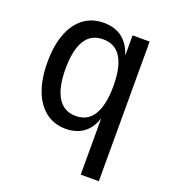

<svg xmlns="http://www.w3.org/2000/svg" viewBox="-126 -594 770 867"><g transform="rotate(20 258.5 -160.0)"><path d="M361 180V-105H365Q351 -49 315.5 -20Q280 9 225 9Q170 9 129.5 -22Q89 -53 67.5 -110Q46 -167 46 -246Q46 -326 67.5 -382.5Q89 -439 129 -469.5Q169 -500 226 -500Q281 -500 317 -471Q353 -442 369 -384H366V-491H448V180ZM249 -61Q306 -61 334.5 -108.5Q363 -156 363 -246Q363 -336 334.5 -382.5Q306 -429 248 -429Q190 -429 161.5 -382.5Q133 -336 133 -246Q133 -156 162 -108.5Q191 -61 249 -61Z"/></g></svg>

Font: Nunito Sans 10pt Condensed Medium
Style: Regular
Weight: 500
Width: 3
Designer: Vernon Adams
Foundry: Vernon Adams
Version: Version 3.101;gftools[0.9.27]